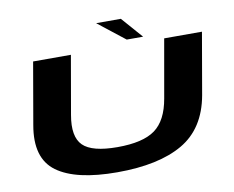

<svg xmlns="http://www.w3.org/2000/svg" viewBox="-86 -934 1283 1051"><g transform="rotate(-10 555.0 -409.0)"><path d="M484.5 3Q715 3 848.2 -74.2Q981.5 -151.5 1014 -331.5L1073.5 -674.5H863.5L806.5 -350.5Q786 -231 718.5 -181.8Q651 -132.5 509 -132.5Q368 -132.5 317.8 -182.2Q267.5 -232 288.5 -350.5L345 -674.5H135L75.5 -331.5Q43.5 -151.5 149.2 -74.2Q255 3 484.5 3ZM660.5 -703.5H751.5L648.5 -821H511Z"/></g></svg>

Font: Anybody ExtraExpanded
Style: Bold Italic
Weight: 700
Width: 8
Italic angle: -10°
Version: Version 1.113;gftools[0.9.25]